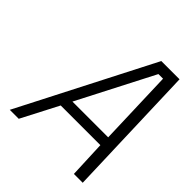

<svg xmlns="http://www.w3.org/2000/svg" viewBox="-192 -815 938 938"><g transform="rotate(45 277.5 -346.0)"><path d="M449 -637 462 -245H215L417 -637ZM89 0 188 -191H462L470 0H531L508 -692H382L27 0Z"/></g></svg>

Font: RazerF5 Light
Style: Italic
Weight: 300
Foundry: Razer Inc.
Version: Version 2